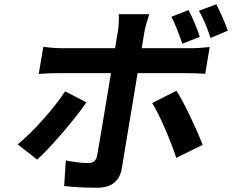

<svg xmlns="http://www.w3.org/2000/svg" viewBox="-20 -820 1082 895"><path d="M160.5 -475.1 181.8 -601.9Q230.8 -595.2 273.4 -595.2H516.3L529.1 -671.2Q532.3 -688.9 533.6 -715Q534.8 -741.1 533.7 -753.9H675.8Q657.3 -696.4 653.1 -671.2L640.6 -595.2H863.6Q908.4 -595.2 957.4 -600.9L936.8 -475.9Q893.5 -479 845.2 -479H621.4L547.6 -34.1Q540.5 8.5 512.1 31.8Q483.7 55 433.9 55Q344.1 55 279.1 46.9L286.9 -72.1Q345.9 -60 391 -60Q409.4 -60 419.2 -68.2Q429 -76.3 432.9 -95.2Q440 -131.7 497.2 -478V-479H254.3Q198.2 -479 160.5 -475.1ZM62.5 -147Q117.9 -192.5 180.9 -263.1Q244 -333.8 283.4 -394.2L382.8 -343Q339.8 -280.5 270.6 -200.1Q201.3 -119.7 153.4 -76ZM801.8 -84.2Q780.2 -149.1 747.7 -223.7Q715.2 -298.3 689.3 -339.8L802.6 -397Q829.9 -354 866.1 -278.4Q902.3 -202.8 925.1 -144.9ZM778.8 -741.8 859 -773.1Q893.1 -706.7 911.2 -648.1L829.9 -616.1Q828.5 -619.7 821.6 -639.4Q814.6 -659.1 811.3 -667.6Q807.9 -676.1 801.7 -691.9Q795.5 -707.7 790 -719.6Q784.4 -731.5 778.8 -741.8ZM961.3 -643.1Q937.9 -716.3 907.3 -769.9L988.3 -800.1Q1001.8 -774.9 1017.2 -739.2Q1032.7 -703.5 1041.9 -676.8Z"/></svg>

Font: Karasuma Gothic
Style: Bold Italic
Weight: 700
Italic angle: 9.39998°
Designer: Rasmus Andersson / Ryoko Nishizuka
Foundry: Genbu
Version: Version 1.00